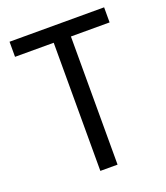

<svg xmlns="http://www.w3.org/2000/svg" viewBox="-126 -762 735 849"><g transform="rotate(-20 241.0 -337.0)"><path d="M463 -603H281V0H200V-603H18V-674H463Z"/></g></svg>

Font: Hind Kochi
Style: Regular
Weight: 400
Designer: Dhruvi Tolia
Foundry: Indian Type Foundry
Version: Version 0.702;PS 1.0;hotconv 1.0.81;makeotf.lib2.5.63406